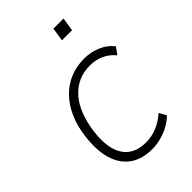

<svg xmlns="http://www.w3.org/2000/svg" viewBox="-209 -769 860 860"><g transform="rotate(-45 220.5 -339.5)"><path d="M231 8Q165 8 123 -23Q81 -54 65 -111Q49 -168 59 -245Q66 -302 86 -348Q106 -394 137.5 -427Q169 -460 210 -477.5Q251 -495 301 -495Q345 -495 382 -478.5Q419 -462 441 -433L417 -400Q395 -427 364.5 -441Q334 -455 298 -455Q256 -455 223 -439.5Q190 -424 165.5 -396Q141 -368 125 -327.5Q109 -287 102 -236Q89 -138 122.5 -85.5Q156 -33 233 -33Q269 -33 302.5 -47Q336 -61 365 -87L384 -53Q365 -34 340 -20.5Q315 -7 287 0.5Q259 8 231 8ZM289 -623 299 -687H363L353 -623Z"/></g></svg>

Font: Nunito Sans 10pt SemiCondensed ExtraLight
Style: Italic
Weight: 250
Width: 4
Italic angle: -9°
Designer: Vernon Adams
Foundry: Vernon Adams
Version: Version 3.101;gftools[0.9.27]